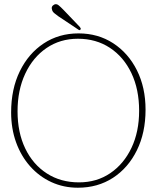

<svg xmlns="http://www.w3.org/2000/svg" viewBox="-20 -865 732 897"><path d="M347 -709Q438 -709 508.8 -663Q579.5 -617 619.8 -536.5Q660 -456 660 -352.5Q660 -245 619.5 -162.8Q579 -80.5 507.8 -34.2Q436.5 12 344 12Q277 12 220 -14.2Q163 -40.5 120.8 -88Q78.5 -135.5 55.2 -199.8Q32 -264 32 -340Q32 -449 72.5 -532Q113 -615 184 -662Q255 -709 347 -709ZM630 -347.5Q630 -447.5 594 -523.2Q558 -599 493.5 -641.5Q429 -684 344 -684Q261 -684 197.2 -640.5Q133.5 -597 97.8 -520.5Q62 -444 62 -345Q62 -246 98 -171.2Q134 -96.5 198.8 -54.8Q263.5 -13 349 -13Q432 -13 495.2 -56Q558.5 -99 594.2 -174.2Q630 -249.5 630 -347.5ZM276.5 -819 353 -739Q355 -736.5 356.8 -733Q358.5 -729.5 356 -727Q352 -722 347 -726L252.5 -789Q243 -796 234.5 -802.8Q226 -809.5 223.5 -818Q217 -835.5 234 -844Q244 -848 253.2 -840.8Q262.5 -833.5 276.5 -819Z"/></svg>

Font: Fraunces 144pt S100 Thin
Style: Regular
Weight: 100
Version: Version 1.000; ttfautohint (v1.8.3)